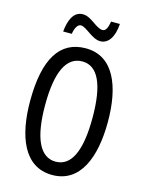

<svg xmlns="http://www.w3.org/2000/svg" viewBox="-134 -985 817 1075"><g transform="rotate(15 275.0 -447.5)"><path d="M128 -782H178C184 -819 198 -841 216 -841C247 -841 294 -783 342 -783C387 -783 419 -826 424 -905H373C367 -870 358 -847 338 -847C301 -847 260 -904 211 -904C155 -904 134 -845 128 -782ZM501 -358C501 -563 438 -724 276 -724C126 -724 50 -603 50 -359C50 -156 111 10 276 10C438 10 501 -152 501 -358ZM137 -358C137 -549 183 -648 276 -648C366 -648 412 -551 412 -358C412 -163 365 -67 275 -67C185 -67 137 -166 137 -358Z"/></g></svg>

Font: Noto Sans Telugu ExtraCondensed
Style: Regular
Weight: 400
Width: 2
Designer: Jelle Bosma - Monotype Design Team
Foundry: Monotype Imaging Inc.
Version: Version 2.005